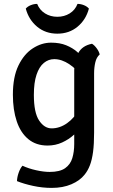

<svg xmlns="http://www.w3.org/2000/svg" viewBox="-20 -720 568 961"><path d="M479 -447.5Q463 -433.5 457 -407.8Q451 -382 451 -353V-56.5Q451 0.5 445.8 40.2Q440.5 80 430 107.2Q419.5 134.5 403.5 154Q380 184 337.5 202.2Q295 220.5 238.5 220.5Q192.5 220.5 146 210.5Q99.5 200.5 65 186.5Q65.5 167.5 73.2 145Q81 122.5 92.5 109.5Q124 124 161.5 132.2Q199 140.5 228.5 140.5Q279.5 140.5 306 121.8Q332.5 103 342 71.2Q351.5 39.5 351.5 1V-369.5Q351.5 -417 371.5 -454.2Q391.5 -491.5 440.5 -501Q453 -493.5 464.5 -477.5Q476 -461.5 479 -447.5ZM44.5 -246Q44.5 -335 72.5 -392.5Q100.5 -450 144.5 -478.2Q188.5 -506.5 235.5 -506.5Q279 -506.5 311 -493.5Q343 -480.5 366 -460.5Q389 -440.5 406 -419.5L392 -331.5Q366 -372.5 327.5 -398.2Q289 -424 251.5 -424Q222.5 -424 199.2 -404.8Q176 -385.5 162.8 -346Q149.5 -306.5 149.5 -245Q149.5 -156 175.8 -116.8Q202 -77.5 238.5 -77.5Q279 -77.5 315.8 -103.5Q352.5 -129.5 373 -170L388.5 -91Q375 -68.5 350 -45.5Q325 -22.5 291.2 -7Q257.5 8.5 218 8.5Q160.5 8.5 121.8 -23.5Q83 -55.5 63.8 -112.8Q44.5 -170 44.5 -246ZM425 -677Q410 -621 368 -586.2Q326 -551.5 267 -551.5Q208 -551.5 166 -586.2Q124 -621 109 -677Q118.5 -688 134.2 -694.2Q150 -700.5 166 -700.5Q178.5 -669.5 205.5 -652.8Q232.5 -636 267 -636Q301.5 -636 328.8 -652.8Q356 -669.5 368 -700.5Q384 -700.5 399.8 -694.2Q415.5 -688 425 -677Z"/></svg>

Font: Signika Light
Style: Regular
Weight: 400
Version: Version 2.003;gftools[0.9.32]